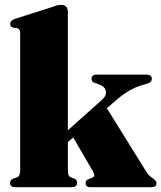

<svg xmlns="http://www.w3.org/2000/svg" viewBox="-20 -775 668 795"><path d="M44 0Q21.5 0 21.5 -18Q21.5 -30 36 -36L50.5 -40.5Q63.5 -45 63.5 -71V-637.5Q63.5 -655.5 50.5 -658.5L35.5 -660.5Q22 -663.5 22 -676.5Q22 -689 40.5 -696.5L188.5 -743.5Q205 -749.5 214.2 -752.2Q223.5 -755 233 -755Q246.5 -755 253.8 -747.2Q261 -739.5 261 -727.5V-235.5L402 -361.5Q423 -380.5 418 -399.5Q413 -418.5 387 -426.5L371.5 -432Q359 -436.5 359 -448.5Q359 -466 380.5 -466H587Q608.5 -466 608.5 -449Q608.5 -441.5 603.8 -436.2Q599 -431 584 -427Q547.5 -418 516.8 -400.5Q486 -383 452 -352.5L422.5 -327L586 -63.5Q592.5 -53.5 598.2 -48Q604 -42.5 612 -37.5Q628 -26.5 628 -16Q628 0 606.5 0H354Q334.5 0 334.5 -17.5Q334.5 -27.5 345.5 -33L359.5 -38Q368.5 -41.5 370.2 -47.8Q372 -54 364 -67L283 -206L261 -186.5V-71Q261 -56.5 263.8 -50Q266.5 -43.5 273.5 -40.5L288 -35.5Q299.5 -30 299.5 -19Q299.5 0 276.5 0Z"/></svg>

Font: Fraunces 72pt S000 Black
Style: Regular
Weight: 900
Version: Version 1.000; ttfautohint (v1.8.3)